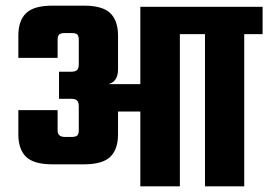

<svg xmlns="http://www.w3.org/2000/svg" viewBox="-20 -660 950 680"><path d="M910 -636V-539H845V0H706V-539H617V0H477V-265H398V-184Q398 -131 370.5 -104.5Q343 -78 277 -78H166Q100 -78 72.5 -104.5Q45 -131 45 -184V-270H184V-198Q184 -175 210 -175H233Q248 -175 253.5 -180Q259 -185 259 -198V-283Q259 -298 253 -304Q247 -310 232 -310H189V-406H232Q247 -406 253 -412Q259 -418 259 -433V-519Q259 -533 253.5 -538Q248 -543 233 -543H210Q196 -543 190 -538Q184 -533 184 -519V-455H45V-534Q45 -587 72.5 -613.5Q100 -640 166 -640H277Q343 -640 370.5 -613.5Q398 -587 398 -534V-414Q398 -371 364 -362H477V-636Z"/></svg>

Font: Teko Semibold
Style: Regular
Weight: 600
Designer: Manushi Parikh, Jonny Pinhorn
Foundry: Indian Type Foundry
Version: Version 1.105;PS 1.0;hotconv 1.0.78;makeotf.lib2.5.61930; tt